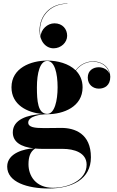

<svg xmlns="http://www.w3.org/2000/svg" viewBox="-20 -815 665 1095"><path d="M363 -611C363 -649 337 -682 290.5 -682C250 -682 213 -647 211.5 -606.5C191.5 -711.5 262 -793.5 364.5 -793.5V-795C266.5 -795 205.5 -727 205.5 -641C205.5 -578.5 242 -539.5 285.5 -539.5C328 -539.5 363 -572.5 363 -611ZM53 -60C53 -5.5 99 23 172 31C122 33.5 21 56.5 21 135C21 224.5 137.5 260 257.5 260C389.5 260 498.5 208 498.5 82C498.5 -53.5 405.5 -85.5 330.5 -85.5C302 -85.5 267 -84.5 232 -84.5C177.5 -84.5 141 -89 141 -116C141 -152.5 211.5 -163.5 249.5 -163.5C343 -163.5 451 -206.5 451 -317C451 -357.5 436 -389 413 -412.5C440 -449.5 478.5 -463 510.5 -463C565 -463 598 -429.5 605 -392.5C596.5 -418 568 -431.5 543.5 -431.5C512 -431.5 480.5 -413.5 480.5 -372.5C480.5 -332 511 -309.5 543.5 -309.5C576 -309.5 609 -327 609 -377C609 -420 574.5 -465 510.5 -465C479 -465 439 -452 411.5 -414C371.5 -453 307.5 -469.5 249.5 -469.5C156 -469.5 45.5 -427.5 45.5 -317C45.5 -217 135.5 -172.5 221.5 -165C136 -160 53 -133.5 53 -60ZM190.5 -317C190.5 -398.5 208 -467.5 249.5 -467.5C291 -467.5 308.5 -398.5 308.5 -317C308.5 -240.5 291 -165.5 249.5 -165.5C195.5 -165.5 190.5 -240.5 190.5 -317ZM142.5 122C142.5 81 152 50 180.5 32C194.5 33.5 209 34 224 34H337.5C402.5 34 474 55.5 474 124C474 211.5 372 256 282 256C184 256 142.5 188 142.5 122Z"/></svg>

Font: Bodoni* 96pt
Style: Bold
Weight: 700
Version: Version 2.3